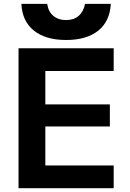

<svg xmlns="http://www.w3.org/2000/svg" viewBox="-20 -982 676 1002"><path d="M76.7 0V-730H573.3V-611.4H216.6V-437.3H553.3V-322H216.6V-118.6H573.3V0ZM325 -773.3Q218 -773.3 156.9 -822.3Q95.7 -871.3 91.7 -961.7H226.3Q232.3 -921.3 258.3 -899.3Q284.3 -877.3 325 -877.3Q365 -877.3 390.5 -899.3Q416 -921.3 423.7 -961.7H558.3Q553.6 -871.3 493 -822.3Q432.3 -773.3 325 -773.3Z"/></svg>

Font: M PLUS 1 Thin
Style: Regular
Weight: 100
Designer: Coji Morishita
Foundry: UNDERFOREST DESIGN
Version: Version 1.001